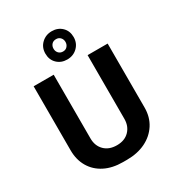

<svg xmlns="http://www.w3.org/2000/svg" viewBox="-217 -1065 1117 1211"><g transform="rotate(-30 342.0 -460.0)"><path d="M322 10Q245 10 189 -18.5Q133 -47 102.5 -99Q72 -151 72 -220V-686H218V-222Q218 -168 251.5 -134.5Q285 -101 342 -101Q399 -101 432 -135Q465 -169 465 -222V-686H611V-220Q611 -151 577.5 -99Q544 -47 485.5 -18.5Q427 10 350 10ZM341 -726Q297 -726 268 -754Q239 -782 239 -827Q239 -872 269.5 -901Q300 -930 344 -930Q388 -930 417 -902Q446 -874 446 -829Q446 -785 416 -755.5Q386 -726 341 -726ZM343 -783Q363 -783 374.5 -796.5Q386 -810 386 -828Q386 -847 374 -860Q362 -873 343 -873Q322 -873 310.5 -860Q299 -847 299 -828Q299 -809 311 -796Q323 -783 343 -783Z"/></g></svg>

Font: Chivo SemiBold
Style: Regular
Weight: 600
Designer: Hector Gatti
Foundry: Omnibus-Type
Version: Version 2.002